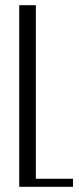

<svg xmlns="http://www.w3.org/2000/svg" viewBox="-20 -719 304 739"><path d="M118 -699V-31H261V0H54V-699Z"/></svg>

Font: Moniqa Paragraph
Style: Regular
Weight: 400
Designer: Rajesh Rajput
Foundry: Rajesh Rajput
Version: Version 1.000